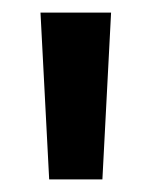

<svg xmlns="http://www.w3.org/2000/svg" viewBox="-20 -723 239 303"><path d="M43.9 -703.1 57.6 -439.9H141.6L155.3 -703.1Z"/></svg>

Font: Faust Sans Bold
Style: Regular
Weight: 700
Designer: Andreas Faust
Version: Version 1.003;Glyphs 3.1.2 (3151)